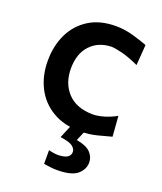

<svg xmlns="http://www.w3.org/2000/svg" viewBox="-144 -644 818 972"><g transform="rotate(20 264.5 -158.5)"><path d="M323.7 11.2Q235.4 11.2 173.6 -25.4Q111.8 -62 79.3 -125.5Q46.9 -189 46.9 -269Q46.9 -349.6 77.6 -413.6Q108.4 -477.5 167.7 -514.6Q227.1 -551.8 312.5 -551.8Q358.9 -551.8 405.5 -538.6Q452.1 -525.4 484.9 -512.7L476.6 -401.9Q424.8 -425.8 385.3 -435.8Q345.7 -445.8 325.7 -445.8Q255.9 -443.8 213.1 -397.9Q170.4 -352.1 170.4 -272Q170.4 -193.8 216.8 -143.3Q263.2 -92.8 351.6 -91.3Q378.4 -91.3 411.9 -100.8Q445.3 -110.4 478.5 -128.9L486.8 -19.5Q456.1 -10.7 413.1 0.2Q370.1 11.2 323.7 11.2ZM278.3 235.4Q261.7 235.4 241.2 232.9Q220.7 230.5 208 228V154.3Q217.3 157.2 232.9 159.7Q248.5 162.1 260.7 162.1Q295.4 160.6 309.8 150.1Q324.2 139.6 324.2 122.1Q324.2 106.4 307.6 92.8Q291 79.1 240.2 72.3L280.3 -23.9H347.2V0L322.3 58.1Q376 67.4 398.2 90.6Q420.4 113.8 420.4 143.6Q420.4 181.6 388.7 208.5Q356.9 235.4 278.3 235.4Z"/></g></svg>

Font: Pinar SemiBold
Style: Regular
Weight: 600
Designer: Amin Abedi
Version: Version 3.000